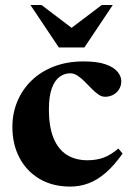

<svg xmlns="http://www.w3.org/2000/svg" viewBox="-20 -710 510 744"><path d="M303.5 -472Q357 -472 389 -460.8Q421 -449.5 435.5 -432Q450 -414.5 450 -395Q450 -377.5 441.2 -363.8Q432.5 -350 418.2 -342.5Q404 -335 387 -335Q374 -335 360.8 -344.2Q347.5 -353.5 334.5 -367Q321.5 -380.5 308 -394Q294.5 -407.5 280.5 -416.8Q266.5 -426 252 -426Q229.5 -426 210.8 -412.2Q192 -398.5 180.8 -367.8Q169.5 -337 169.5 -286.5Q169.5 -218.5 187.5 -174.8Q205.5 -131 239 -110Q272.5 -89 319 -89Q353.5 -89 381.5 -99.2Q409.5 -109.5 438.5 -134.5L455 -115Q422.5 -69 390 -40.8Q357.5 -12.5 323.5 0.2Q289.5 13 252 13Q184.5 13 134.2 -16.2Q84 -45.5 56 -97.8Q28 -150 28 -218Q28 -271.5 47.5 -317.8Q67 -364 103.2 -398.8Q139.5 -433.5 190.2 -452.8Q241 -472 303.5 -472ZM281.5 -584H233.5L374 -690.5H417L307 -526H208L98 -690.5H141Z"/></svg>

Font: Newsreader 36pt
Style: Bold
Weight: 700
Designer: Hugues Gentile
Foundry: Production Type
Version: Version 1.003